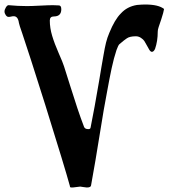

<svg xmlns="http://www.w3.org/2000/svg" viewBox="-20 -675 788 852"><path d="M252 -634Q252 -602 219 -602Q201 -602 201 -584Q201 -551 211.5 -516Q222 -481 240.5 -439Q259 -397 264 -381Q274 -350 291.5 -294Q309 -238 323.5 -194.5Q338 -151 353 -112Q357 -102 372 -102Q381 -102 382 -109Q399 -193 420 -317L430 -377Q433 -393 439 -428.5Q445 -464 450.5 -486Q456 -508 465 -529Q489 -588 516 -615Q544 -646 588 -653Q610 -655 624 -655Q684 -655 708 -635Q706 -621 695.5 -589Q685 -557 684 -555Q680 -543 680 -535Q680 -492 668 -458Q662 -445 654 -445Q648 -445 642 -455Q640 -458 632.5 -472Q625 -486 620.5 -493Q616 -500 605.5 -507Q595 -514 583 -514Q556 -514 543 -505Q532 -498 510 -479Q505 -475 497 -453Q485 -417 475.5 -372.5Q466 -328 455.5 -270Q445 -212 440 -185Q395 93 384 148Q383 157 365 157Q360 157 349.5 155Q339 153 336 153Q331 153 319.5 155Q308 157 303 157H296Q290 157 290 150Q269 73 181 -209Q106 -447 79 -526Q65 -566 64 -573Q60 -603 41 -603Q35 -603 29.5 -601.5Q24 -600 18 -600Q11 -600 5.5 -608Q0 -616 0 -624Q0 -632 6 -642Q12 -652 18 -652Q59 -648 100 -648Q120 -648 158 -650Q196 -652 215 -652Q219 -652 227.5 -651.5Q236 -651 241 -651Q252 -651 252 -634Z"/></svg>

Font: Fedorovsk Unicode
Style: Medium
Weight: 500
Designer: Aleksandr Andreev and Nikita Simmons
Version: Version 3.2